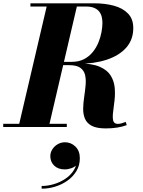

<svg xmlns="http://www.w3.org/2000/svg" viewBox="-56 -770 868 1164"><path d="M56 0 231.5 -750H414.5L239.5 0ZM-36.5 0V-19.5H349V0ZM585.5 8.5Q529.5 8.5 499.8 -7.5Q470 -23.5 458.8 -51Q447.5 -78.5 448.2 -112.8Q449 -147 454.5 -183.2Q460 -219.5 463 -253.8Q466 -288 459.8 -315.2Q453.5 -342.5 431.2 -358.8Q409 -375 363 -375H299V-385.5H420Q501 -385.5 547.2 -365.8Q593.5 -346 614.2 -313.2Q635 -280.5 639 -241.2Q643 -202 638.5 -163Q634 -124 629.8 -91.5Q625.5 -59 630.2 -39Q635 -19 658 -19Q671 -19 682.5 -22.8Q694 -26.5 706 -31L712.5 -11.5Q685.5 -1.5 654.2 3.5Q623 8.5 585.5 8.5ZM299 -383V-395H378.5Q421.5 -395 453 -411.2Q484.5 -427.5 506 -454Q527.5 -480.5 540.5 -512Q553.5 -543.5 559.2 -575Q565 -606.5 565 -631.5Q565 -650 560.8 -667.8Q556.5 -685.5 545.8 -699.5Q535 -713.5 515.2 -722Q495.5 -730.5 463.5 -730.5H128.5V-750H515Q580.5 -750 634.2 -735.5Q688 -721 720 -688Q752 -655 752 -600Q752 -530 709.8 -481.8Q667.5 -433.5 591.5 -408.2Q515.5 -383 415 -383ZM196.5 374V357.5Q233 357.5 271 346.2Q309 335 341.2 313.2Q373.5 291.5 392.8 259.8Q412 228 411.5 186.5H427Q427 210.5 412.8 226.2Q398.5 242 377.5 249.5Q356.5 257 337 257Q296 257 272.5 234Q249 211 249 177Q249 155 261 135.8Q273 116.5 293.5 104.5Q314 92.5 338 92.5Q374.5 92.5 401.2 118.5Q428 144.5 428 189Q428 232.5 407.5 266.8Q387 301 353.2 325Q319.5 349 278.5 361.5Q237.5 374 196.5 374Z"/></svg>

Font: Bodoni Moda 11pt ExtraBold
Style: Italic
Weight: 800
Italic angle: -13°
Version: Version 2.004